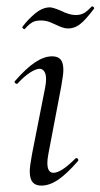

<svg xmlns="http://www.w3.org/2000/svg" viewBox="-20 -571 314 600"><path d="M73 -36Q73 -51 80 -89L121 -297Q124 -312 124 -324Q124 -339 118.5 -347.5Q113 -356 104 -356Q92 -356 73.5 -344Q55 -332 35 -310Q34 -309 32 -309Q29 -309 26.5 -312.5Q24 -316 27 -318Q62 -358 90 -376.5Q118 -395 143 -395Q161 -395 169.5 -385Q178 -375 178 -352Q178 -338 171 -299L131 -89Q128 -73 128 -62Q128 -31 147 -31Q171 -31 215 -75Q217 -77 219 -77Q222 -77 224 -73.5Q226 -70 223 -67Q189 -28 162 -9.5Q135 9 109 9Q91 9 82 -1.5Q73 -12 73 -36ZM56 -480Q54 -480 51.5 -482.5Q49 -485 50 -487Q67 -510 90 -529Q113 -548 136 -548Q145 -548 169 -538Q197 -524 216 -524Q233 -524 244 -531Q255 -538 267 -551H268Q271 -551 273 -548.5Q275 -546 274 -544Q246 -507 229 -494.5Q212 -482 193 -482Q184 -482 174 -485.5Q164 -489 154 -494Q152 -495 138 -501Q124 -507 108 -507Q91 -507 81.5 -501.5Q72 -496 65.5 -489Q59 -482 57 -480Z"/></svg>

Font: Cormorant Infant
Style: Italic
Weight: 400
Italic angle: -10°
Designer: Christian Thalmann (Catharsis Fonts)
Foundry: Catharsis Fonts
Version: Version 4.000